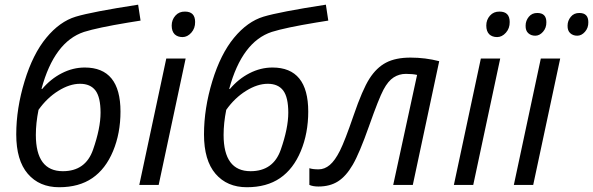

<svg xmlns="http://www.w3.org/2000/svg" viewBox="-20 -783 2511 813"><path d="M246.1 -58.1Q342.3 -58.1 374 -149.2Q405.8 -240.2 405.8 -305.7Q405.8 -371.1 384.3 -399.7Q362.8 -428.2 318.8 -428.2Q274.9 -428.2 226.8 -398.2Q178.7 -368.2 143.1 -317.9Q131.8 -261.7 131.8 -211.9Q131.8 -58.1 246.1 -58.1ZM338.9 -497.1Q490.2 -497.1 490.2 -310.5Q490.2 -218.8 458.7 -143.1Q427.2 -67.4 370.8 -28.8Q314.5 9.8 230.5 9.8Q146.5 9.8 97.7 -47.1Q48.8 -104 48.8 -213.9Q48.8 -323.7 84 -439Q119.1 -554.2 176 -623Q232.9 -691.9 300.8 -712.4Q368.7 -732.9 564.9 -763.2L575.2 -695.8L523.4 -687.5Q393.6 -666 335.9 -647.9Q210 -606.4 155.8 -407.2L158.2 -405.8Q194.3 -448.7 241.5 -472.9Q288.6 -497.1 338.9 -497.1Z M763.2 -733.9Q806.2 -733.9 806.2 -689.9Q806.6 -663.1 790 -644.5Q773.4 -626 752.9 -626Q732.4 -626 719.7 -637.7Q707 -650.4 707 -674.8Q707 -699.2 722.7 -716.8Q738.3 -734.4 763.2 -733.9ZM651.9 0H569.8L684.1 -535.2H766.1Z M1041 -58.1Q1137.2 -58.1 1168.9 -149.2Q1200.7 -240.2 1200.7 -305.7Q1200.7 -371.1 1179.2 -399.7Q1157.7 -428.2 1113.8 -428.2Q1069.8 -428.2 1021.7 -398.2Q973.6 -368.2 938 -317.9Q926.8 -261.7 926.8 -211.9Q926.8 -58.1 1041 -58.1ZM1133.8 -497.1Q1285.2 -497.1 1285.2 -310.5Q1285.2 -218.8 1253.7 -143.1Q1222.2 -67.4 1165.8 -28.8Q1109.4 9.8 1025.4 9.8Q941.4 9.8 892.6 -47.1Q843.8 -104 843.8 -213.9Q843.8 -323.7 878.9 -439Q914.1 -554.2 970.9 -623Q1027.8 -691.9 1095.7 -712.4Q1163.6 -732.9 1359.9 -763.2L1370.1 -695.8L1318.4 -687.5Q1188.5 -666 1130.9 -647.9Q1004.9 -606.4 950.7 -407.2L953.1 -405.8Q989.3 -448.7 1036.4 -472.9Q1083.5 -497.1 1133.8 -497.1Z M1328.1 6.8Q1305.2 6.8 1290 0V-70.8Q1303.7 -65.9 1329.1 -65.9Q1354.5 -65.9 1376.5 -84.5Q1398.4 -103 1419.4 -144.8Q1440.4 -186.5 1477.5 -294.9Q1514.6 -403.3 1544.4 -450Q1574.2 -496.6 1614.7 -517.8Q1655.3 -539.1 1718.3 -539.1Q1781.2 -539.1 1839.8 -523.9L1728 0H1645L1746.1 -465.8Q1727.1 -470.2 1698.7 -470.2Q1670.4 -470.2 1647 -455.3Q1623.5 -440.4 1603.8 -403.3Q1584 -366.2 1543 -250Q1502 -133.8 1473.6 -85.2Q1445.3 -36.6 1411.1 -14.9Q1377 6.8 1328.1 6.8Z M2095.2 -733.9Q2138.2 -733.9 2138.2 -689.9Q2138.7 -663.1 2122.1 -644.5Q2105.5 -626 2085 -626Q2064.5 -626 2051.8 -637.7Q2039.1 -650.4 2039.1 -674.8Q2039.1 -699.2 2054.7 -716.8Q2070.3 -734.4 2095.2 -733.9ZM1983.9 0H1901.9L2016.1 -535.2H2098.1Z M2237.8 0H2155.8L2270 -535.2H2352.1ZM2383.3 -674.3Q2383.3 -695.3 2397 -711.9Q2410.6 -728.5 2433.6 -728Q2471.2 -728 2471.2 -689Q2471.7 -665 2457 -648.4Q2442.4 -631.8 2424.3 -631.8Q2406.2 -631.8 2394.5 -642.6Q2382.8 -653.3 2383.3 -674.3ZM2205.6 -674.3Q2205.6 -695.3 2219.2 -711.9Q2232.9 -728.5 2255.4 -728Q2293.5 -728 2293.5 -689Q2293.9 -665 2279.3 -648.4Q2264.6 -631.8 2246.6 -631.8Q2228.5 -631.8 2216.8 -642.6Q2205.1 -653.3 2205.6 -674.3Z"/></svg>

Font: OpenSans-Italic
Style: Italic
Weight: 400
Italic angle: -12°
Foundry: Ascender Corporation
Version: Version 1.10